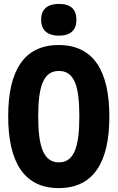

<svg xmlns="http://www.w3.org/2000/svg" viewBox="-20 -956 603 985"><path d="M282 -773C344 -773 372 -803 372 -855C372 -908 343 -936 282 -936C223 -936 191 -908 191 -855C191 -800 225 -773 282 -773ZM281 9C463 9 541 -128 541 -358C541 -589 462 -725 281 -725C102 -725 22 -592 22 -359C22 -127 102 9 281 9ZM282 -123C204 -123 176 -203 176 -358C176 -514 203 -592 282 -592C362 -592 387 -514 387 -359C387 -206 362 -123 282 -123Z"/></svg>

Font: Noto Sans Mono SemiCondensed ExtraBold
Style: Regular
Weight: 800
Width: 4
Designer: Monotype Design Team
Foundry: Monotype Imaging Inc.
Version: Version 2.014